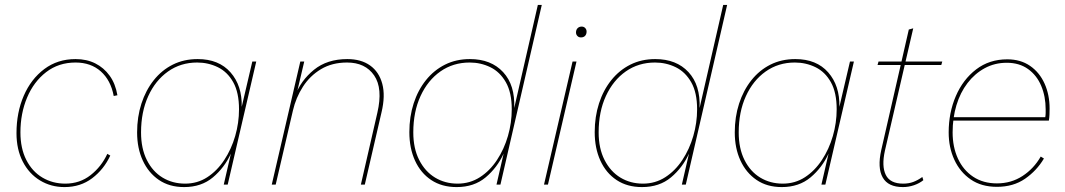

<svg xmlns="http://www.w3.org/2000/svg" viewBox="-20 -750 4327 780"><path d="M242 10Q187 10 142.5 -17Q98 -44 72.5 -93.5Q47 -143 47 -209Q47 -293 76.5 -361Q106 -429 160 -469.5Q214 -510 287 -510Q332 -510 367 -492.5Q402 -475 425.5 -442.5Q449 -410 457 -363L442 -360Q430 -424 389.5 -460Q349 -496 287 -496Q218 -496 167.5 -457Q117 -418 90 -353.5Q63 -289 63 -212Q63 -147 87 -100Q111 -53 152.5 -28.5Q194 -4 245 -4Q304 -4 348 -38.5Q392 -73 416 -125L428 -118Q402 -62 354.5 -26Q307 10 242 10Z M728 10Q668 10 625.5 -19Q583 -48 560 -98Q537 -148 537 -212Q537 -275 554.5 -329Q572 -383 604.5 -424Q637 -465 682 -487.5Q727 -510 783 -510Q869 -510 916.5 -456Q964 -402 962 -316L1005 -500H1021L905 0H889L918 -126Q892 -69 845 -29.5Q798 10 728 10ZM732 -4Q782 -4 822 -30Q862 -56 891 -100Q920 -144 935.5 -197.5Q951 -251 951 -306Q951 -374 927.5 -416Q904 -458 865 -477Q826 -496 781 -496Q714 -496 662.5 -459.5Q611 -423 582 -359Q553 -295 553 -212Q553 -147 576.5 -100Q600 -53 640.5 -28.5Q681 -4 732 -4Z M1084 0 1200 -500H1216L1183 -360L1179 -361Q1202 -423 1255.5 -466.5Q1309 -510 1391 -510Q1447 -510 1483.5 -484Q1520 -458 1533 -409.5Q1546 -361 1530 -294L1462 0H1446L1513 -292Q1536 -391 1500 -443.5Q1464 -496 1390 -496Q1329 -496 1284 -469Q1239 -442 1210.5 -397.5Q1182 -353 1170 -301L1100 0Z M1835 10Q1775 10 1732 -18.5Q1689 -47 1666 -97.5Q1643 -148 1643 -213Q1643 -276 1660.5 -330Q1678 -384 1710.5 -424.5Q1743 -465 1788 -487.5Q1833 -510 1889 -510Q1975 -510 2024 -457Q2073 -404 2069 -311L2165 -730H2181L2013 0H1997L2026 -126Q2000 -69 1953 -29.5Q1906 10 1835 10ZM1839 -4Q1889 -4 1929.5 -30Q1970 -56 1999 -100Q2028 -144 2043.5 -197.5Q2059 -251 2059 -306Q2059 -374 2035 -416Q2011 -458 1972 -477Q1933 -496 1888 -496Q1821 -496 1769.5 -460Q1718 -424 1688.5 -360Q1659 -296 1659 -212Q1659 -147 1683 -100Q1707 -53 1747.5 -28.5Q1788 -4 1839 -4Z M2322 -500 2206 0H2190L2306 -500ZM2340 -598Q2331 -598 2325.5 -604Q2320 -610 2320 -618Q2320 -629 2326.5 -635.5Q2333 -642 2343 -642Q2352 -642 2357.5 -636Q2363 -630 2363 -622Q2363 -611 2357 -604.5Q2351 -598 2340 -598Z M2588 10Q2528 10 2485 -18.5Q2442 -47 2419 -97.5Q2396 -148 2396 -213Q2396 -276 2413.5 -330Q2431 -384 2463.5 -424.5Q2496 -465 2541 -487.5Q2586 -510 2642 -510Q2728 -510 2777 -457Q2826 -404 2822 -311L2918 -730H2934L2766 0H2750L2779 -126Q2753 -69 2706 -29.5Q2659 10 2588 10ZM2592 -4Q2642 -4 2682.5 -30Q2723 -56 2752 -100Q2781 -144 2796.5 -197.5Q2812 -251 2812 -306Q2812 -374 2788 -416Q2764 -458 2725 -477Q2686 -496 2641 -496Q2574 -496 2522.5 -460Q2471 -424 2441.5 -360Q2412 -296 2412 -212Q2412 -147 2436 -100Q2460 -53 2500.5 -28.5Q2541 -4 2592 -4Z M3156 10Q3096 10 3053.5 -19Q3011 -48 2988 -98Q2965 -148 2965 -212Q2965 -275 2982.5 -329Q3000 -383 3032.5 -424Q3065 -465 3110 -487.5Q3155 -510 3211 -510Q3297 -510 3344.5 -456Q3392 -402 3390 -316L3433 -500H3449L3333 0H3317L3346 -126Q3320 -69 3273 -29.5Q3226 10 3156 10ZM3160 -4Q3210 -4 3250 -30Q3290 -56 3319 -100Q3348 -144 3363.5 -197.5Q3379 -251 3379 -306Q3379 -374 3355.5 -416Q3332 -458 3293 -477Q3254 -496 3209 -496Q3142 -496 3090.5 -459.5Q3039 -423 3010 -359Q2981 -295 2981 -212Q2981 -147 3004.5 -100Q3028 -53 3068.5 -28.5Q3109 -4 3160 -4Z M3648 10Q3588 10 3566 -29Q3544 -68 3560 -140L3672 -630L3690 -635L3575 -138Q3561 -75 3578.5 -39.5Q3596 -4 3649 -4Q3672 -4 3690.5 -11Q3709 -18 3727 -31L3731 -18Q3715 -5 3693 2.5Q3671 10 3648 10ZM3545 -486 3549 -500H3808L3804 -486Z M4030 9Q3967 9 3923.5 -21Q3880 -51 3857 -101Q3834 -151 3834 -212Q3834 -292 3863 -359.5Q3892 -427 3945.5 -468Q3999 -509 4072 -509Q4126 -509 4164.5 -482.5Q4203 -456 4223.5 -410.5Q4244 -365 4244 -309Q4244 -297 4243.5 -284.5Q4243 -272 4241 -260H3845L3846 -274H4231L4226 -271Q4228 -283 4228 -291Q4228 -299 4228 -306Q4228 -358 4210 -401Q4192 -444 4156.5 -469.5Q4121 -495 4070 -495Q4021 -495 3980.5 -473Q3940 -451 3910.5 -412.5Q3881 -374 3865.5 -322.5Q3850 -271 3850 -212Q3850 -153 3871.5 -106Q3893 -59 3933.5 -32Q3974 -5 4030 -5Q4088 -5 4134 -35Q4180 -65 4208 -114L4221 -106Q4192 -57 4144.5 -24Q4097 9 4030 9Z"/></svg>

Font: Kantumruy Pro Thin
Style: Italic
Weight: 250
Italic angle: -13°
Version: Version 1.002